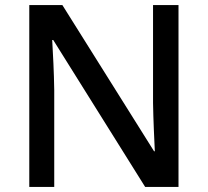

<svg xmlns="http://www.w3.org/2000/svg" viewBox="-20 -800 816 754"><path d="M681 -66V-780H581V-396C582 -331 586 -248 588 -206H585L225 -780H95V-66H193V-446C192 -518 188 -590 185 -643H189L550 -66Z"/></svg>

Font: Noto Sans Malayalam UI Medium
Style: Regular
Weight: 500
Designer: Jelle Bosma - Monotype Design Team
Foundry: Monotype Imaging Inc.
Version: Version 2.104